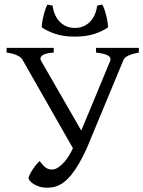

<svg xmlns="http://www.w3.org/2000/svg" viewBox="-20 -831 645 865"><path d="M605.5 -594.2Q572.3 -587.9 555.7 -579.3Q539.1 -570.8 534.7 -557.1L370.6 -162.1Q352.1 -121.6 335 -92.8Q317.9 -64 302 -44.2Q286.1 -24.4 271.5 -12.9Q256.8 -1.5 243.2 4.6Q229.5 10.7 216.6 12.7Q203.6 14.6 190.9 14.6Q171.9 14.6 156.5 9.5Q141.1 4.4 130.6 -2.4Q120.1 -9.3 114.3 -16.8Q108.4 -24.4 108.4 -28.8Q108.4 -31.7 112.1 -40.3Q115.7 -48.8 122.6 -60.1Q129.4 -71.3 138.4 -83.3Q147.5 -95.2 158.7 -105.5Q167 -93.8 174.3 -86.2Q181.6 -78.6 188.2 -74.5Q194.8 -70.3 200.9 -68.8Q207 -67.4 213.9 -67.4Q228.5 -67.4 242.7 -76.9Q256.8 -86.4 269.3 -100.6Q281.7 -114.7 291.7 -131.6Q301.8 -148.4 308.6 -163.1L84 -557.1Q79.6 -569.8 60.1 -580.1Q40.5 -590.3 9.8 -594.2V-615.2H222.2V-594.2Q184.1 -591.8 170.7 -581.5Q157.2 -571.3 165 -557.1L346.2 -242.7L476.6 -557.1Q481.9 -571.3 467.3 -580.3Q452.6 -589.4 412.6 -594.2V-615.2H605.5ZM317.4 -666Q266.1 -666 229.7 -678.2Q193.4 -690.4 168.5 -707.5Q167.5 -713.4 169.7 -728Q171.9 -742.7 175.8 -758.8Q179.7 -774.9 184.6 -789.6Q189.5 -804.2 194.3 -810.5L217.3 -805.2Q219.2 -786.1 226.6 -768.1Q233.9 -750 246.3 -736.1Q258.8 -722.2 276.6 -713.6Q294.4 -705.1 317.4 -705.1Q340.3 -705.1 358.2 -713.6Q376 -722.2 388.4 -736.1Q400.9 -750 408.2 -768.1Q415.5 -786.1 417.5 -805.2L440.4 -810.5Q445.3 -804.2 450.2 -789.6Q455.1 -774.9 459 -758.8Q462.9 -742.7 465.1 -728Q467.3 -713.4 466.3 -707.5Q441.9 -690.4 405.3 -678.2Q368.7 -666 317.4 -666Z"/></svg>

Font: Gentium Plus Cyr
Style: Regular
Weight: 400
Designer: J. Victor Gaultney, Annie Olsen, Iska Routamaa, Becca Hirsbrunner
Foundry: SIL International
Version: Version 5.000